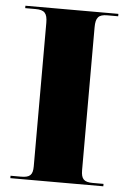

<svg xmlns="http://www.w3.org/2000/svg" viewBox="-52 -753 530 792"><g transform="rotate(5 213.0 -357.0)"><path d="M21 0H406V-10H361C325 -10 313 -22 313 -59V-650C313 -691 325 -704 361 -704H406V-714H21V-704H64C101 -704 113 -691 113 -651V-57C113 -21 101 -10 64 -10H21Z"/></g></svg>

Font: Noto Serif Display Black
Style: Regular
Weight: 900
Designer: Monotype Design Team
Foundry: Monotype Imaging Inc.
Version: Version 2.009